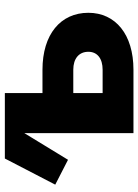

<svg xmlns="http://www.w3.org/2000/svg" viewBox="94 -680 586 815"><g transform="rotate(-90 387.5 -273.0)"><path d="M116.2 -277.8 229.5 -463.4V0H498.5C648.4 0 740.2 -76.2 740.2 -191.4C740.2 -309.6 648.4 -386.2 498.5 -386.2H399.4V-545.9H121.6L10.7 -332ZM399.4 -255.4H498.5C545.9 -255.4 574.7 -231.4 574.7 -191.4C574.7 -153.3 545.9 -130.9 498.5 -130.9H399.4Z"/></g></svg>

Font: Inter ExtraBold
Style: Regular
Weight: 800
Designer: Rasmus Andersson
Foundry: rsms
Version: Version 4.001;git-9221beed3